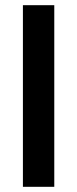

<svg xmlns="http://www.w3.org/2000/svg" viewBox="-20 -720 297 740"><path d="M68.3 0V-700H189.2V0Z"/></svg>

Font: Funnel Sans SemiBold
Style: Regular
Weight: 600
Designer: NORD ID, Kristian Moeller
Foundry: Dicotype
Version: Version 1.000